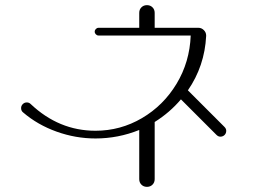

<svg xmlns="http://www.w3.org/2000/svg" viewBox="-20 -753 1040 746"><path d="M70 -316Q62 -322 62 -333Q62 -342 68.5 -348.5Q75 -355 84 -355Q93 -355 99 -349Q209 -245 351 -245Q448 -245 531.5 -294Q615 -343 666 -427.5Q717 -512 721 -615H363Q357 -615 352.5 -619.5Q348 -624 348 -630Q348 -636 352.5 -640.5Q357 -645 363 -645H521V-703Q521 -716 529.5 -724.5Q538 -733 551 -733Q564 -733 572.5 -724.5Q581 -716 581 -703V-645H751Q763 -645 772 -636Q781 -627 781 -615V-613Q775 -496 710 -402L852 -260Q859 -253 859 -245Q859 -235 852.5 -228.5Q846 -222 836 -222Q828 -222 821 -229L683 -367Q640 -316 581 -279V-57Q581 -44 572.5 -35.5Q564 -27 551 -27Q538 -27 529.5 -35.5Q521 -44 521 -57V-248Q439 -215 351 -215Q274 -215 200 -241.5Q126 -268 70 -316Z"/></svg>

Font: GL-CurulMinamoto Light
Style: Regular
Weight: 300
Designer: Eunice (kana); Ryoko NISHIZUKA 西塚涼子 (ideographs); Frank Grießhammer (Latin, Greek & Cyrillic); Wenlong ZHANG
Foundry: Gutenberg Labo; Adobe
Version: Version 1.002